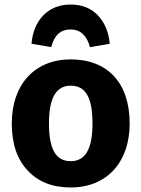

<svg xmlns="http://www.w3.org/2000/svg" viewBox="-20 -810 624 847"><path d="M291 -790C190 -790 127 -718 119 -617L206 -602C219 -654 247 -680 291 -680C334 -680 363 -654 377 -602L464 -617C460 -667 443 -708 413 -741C382 -774 342 -790 291 -790ZM292 -548C132 -548 32 -436 32 -266C32 -177 55 -107 102 -58C148 -8 211 17 292 17C452 17 552 -95 552 -265C552 -444 455 -548 292 -548ZM292 -432C357 -432 388 -381 388 -265C388 -152 356 -99 292 -99C227 -99 196 -150 196 -266C196 -379 228 -432 292 -432Z"/></svg>

Font: Fira Sans
Style: Bold
Weight: 700
Designer: Carrois Corporate & Edenspiekermann AG
Foundry: Carrois Corporate GbR & Edenspiekermann AG
Version: Version 4.203